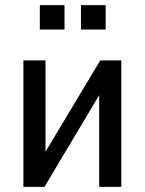

<svg xmlns="http://www.w3.org/2000/svg" viewBox="-20 -727 563 747"><path d="M71 0V-492H157V-90H129L370 -492H452V0H366V-402H393L153 0ZM295 -612V-707H391V-612ZM135 -612V-707H231V-612Z"/></svg>

Font: Nunito Sans 10pt Condensed SemiBold
Style: Regular
Weight: 600
Width: 3
Designer: Vernon Adams
Foundry: Vernon Adams
Version: Version 3.101;gftools[0.9.27]